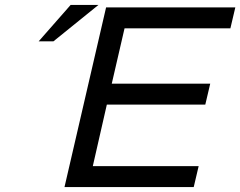

<svg xmlns="http://www.w3.org/2000/svg" viewBox="-20 -760 976 780"><path d="M242 0 411 -730H506H936L916 -645H486L434 -420H834L814 -335H414L357 -85H787L767 0H337ZM267 -740H380L197 -592H137Z"/></svg>

Font: Miedinger
Style: Italic
Weight: 400
Italic angle: -13°
Version: Version 001.000